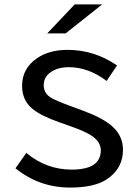

<svg xmlns="http://www.w3.org/2000/svg" viewBox="-20 -805 630 866"><path d="M316.9 -785.2H440.9L275.9 -654.3H192.9ZM98.6 -115.2Q189.5 -40 303.2 -40Q434.6 -40 434.6 -127Q434.6 -167 389.6 -195.3Q360.8 -213.4 299.8 -234.9L249 -252.9Q164.6 -282.7 126.5 -314Q79.6 -352.5 79.6 -418Q79.6 -496.1 146.5 -542Q201.7 -580.1 284.7 -580.1Q405.8 -580.1 507.8 -509.8L460.9 -439.9Q379.4 -502 289.6 -502Q249.5 -502 221.7 -487.3Q177.2 -464.8 177.2 -420.4Q177.2 -385.3 208.5 -365.2Q228 -352.5 296.9 -327.1L358.9 -304.2Q443.4 -272.5 484.4 -236.8Q534.7 -193.4 534.7 -128.9Q534.7 -44.9 461.4 3.9Q405.3 41 296.4 41Q157.2 41 49.8 -45.9Z"/></svg>

Font: FORM UDPGothic
Style: Regular
Weight: 400
Foundry: Pronama LLC
Version: Version 1.05101